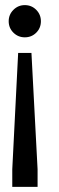

<svg xmlns="http://www.w3.org/2000/svg" viewBox="-20 -492 230 751"><path d="M28 170V239H127V170L103 -285H51ZM14 -409Q14 -382.5 32.5 -364.2Q51 -346 77 -346Q103.5 -346 121.8 -364.2Q140 -382.5 140 -409Q140 -435 121.8 -453.5Q103.5 -472 77 -472Q51 -472 32.5 -453.5Q14 -435 14 -409Z"/></svg>

Font: Didactic
Style: Regular
Weight: 400
Designer: Tyler Finck
Foundry: Etcetera Type Co
Version: Version 3.007;FEAKit 1.0